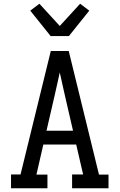

<svg xmlns="http://www.w3.org/2000/svg" viewBox="-20 -1008 640 1028"><path d="M234 0H39V-74H90L252 -735H348L510 -73H561V0H366V-74H425L388 -234H212L175 -73H234ZM229 -308H371L329 -490Q322 -522 314.5 -554.5Q307 -587 300 -620Q293 -587 285.5 -554.5Q278 -522 271 -490ZM251 -815 142 -951 191 -988 300 -869 409 -988 458 -951 349 -815Z"/></svg>

Font: Iosevka Etoile
Style: Regular
Weight: 400
Designer: Belleve Invis
Foundry: Belleve Invis
Version: Version 33.2.4